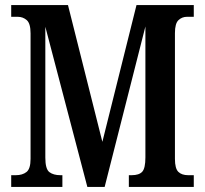

<svg xmlns="http://www.w3.org/2000/svg" viewBox="-20 -734 806 754"><path d="M24 0V-46H42Q68 -46 84 -58.5Q100 -71 100 -110V-603Q100 -642 85 -655Q70 -668 50 -668H24V-714H247L382 -177L516 -714H741V-668H714Q695 -668 681 -655Q667 -642 667 -604V-110Q667 -72 680.5 -59Q694 -46 719 -46H741V0H486V-46H497Q526 -46 538.5 -59.5Q551 -73 551 -116V-630L391 0H323L158 -629V-115Q158 -70 174 -58Q190 -46 217 -46H225V0Z"/></svg>

Font: Noto Serif Khmer ExtraCondensed SemiBold
Style: Regular
Weight: 600
Width: 2
Designer: Danh Hong and the Monotype Design Team
Foundry: Monotype Imaging Inc.
Version: Version 2.004; ttfautohint (v1.8.4.7-5d5b)